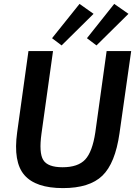

<svg xmlns="http://www.w3.org/2000/svg" viewBox="-20 -952 708 985"><path d="M460 -881 296 -719 247 -756 388 -932ZM639 -881 475 -719 426 -756 566 -932ZM653 -690 593 -268Q571 -114 505 -50.5Q439 13 303 13Q163 13 105 -54Q47 -121 68 -273L126 -690H252L193 -268Q179 -168 202 -131Q225 -94 301 -94Q380 -94 417 -133.5Q454 -173 469 -273L527 -690Z"/></svg>

Font: Exo 2.0 Semi Bold
Style: Italic
Weight: 600
Italic angle: -8°
Designer: Natanael Gama
Version: Version 1.001;PS 001.001;hotconv 1.0.70;makeotf.lib2.5.58329